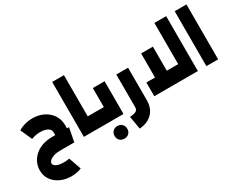

<svg xmlns="http://www.w3.org/2000/svg" viewBox="-145 -1616 3386 2728"><g transform="rotate(-30 1548.5 -251.5)"><path d="M484 -170V-271Q484 -299 465 -321.5Q446 -344 409 -357Q372 -370 318 -370Q281 -370 241.5 -362Q202 -354 173 -342L88 -531Q140 -563 199 -579Q258 -595 318 -595Q387 -595 451 -574.5Q515 -554 566 -513Q617 -472 647 -411.5Q677 -351 677 -271V-170ZM394 398Q327 398 264 378.5Q201 359 151 321Q101 283 72 227.5Q43 172 43 99Q43 39 67.5 -18.5Q92 -76 141 -122.5Q190 -169 263.5 -197Q337 -225 435 -225V0Q373 0 328 15Q283 30 259.5 52.5Q236 75 236 98Q236 116 253 133Q270 150 305 161Q340 172 394 172Q419 172 443.5 170Q468 168 490 164L560 367Q520 383 478 390.5Q436 398 394 398ZM435 0V-225H710L667 0Z M1007 0V-225H1122V0ZM824 0V-901H1017V0ZM1122 0V-225Q1130 -225 1136 -194.5Q1142 -164 1142 -114Q1142 -62 1136 -31Q1130 0 1122 0Z M1281 -537H1474V0H1122V-225H1281ZM1122 0Q1114 0 1108 -31Q1102 -62 1102 -114Q1102 -164 1108 -194.5Q1114 -225 1122 -225ZM1312 311Q1266 311 1237 282.5Q1208 254 1208 208Q1208 162 1237 133Q1266 104 1312 104Q1358 104 1387 133Q1416 162 1416 208Q1416 254 1387 282.5Q1358 311 1312 311Z M1534 82Q1587 79 1615.5 69Q1644 59 1655 42Q1666 25 1666 1V-537H1859V1Q1859 86 1823.5 150Q1788 214 1723.5 251.5Q1659 289 1570 295Z M2501 0V-901H2694V0ZM1979 0V-225H2694V0ZM2121 0V-620H2314V0Z M2834 0V-901H3027V0Z"/></g></svg>

Font: Alexandria Black
Style: Regular
Weight: 900
Designer: Mohamed Gaber
Foundry: Kief Type Foundry
Version: Version 5.100